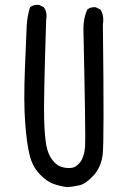

<svg xmlns="http://www.w3.org/2000/svg" viewBox="-20 -770 540 790"><path d="M256.8 0Q226.6 -3.9 199.2 -13.7Q171.9 -23.4 142.6 -54.2Q113.3 -85 101.6 -132.8Q89.8 -180.7 83.5 -266.1Q77.1 -351.6 82.5 -486.3Q87.9 -621.1 89.8 -662.1Q91.8 -703.1 103.5 -740.2Q119.1 -752 140.6 -750L160.2 -740.2Q175.8 -718.8 169.9 -687.5Q159.2 -354.5 161.6 -279.3Q164.1 -204.1 170.9 -169.9Q177.7 -135.7 194.3 -113.3Q210.9 -90.8 231 -84Q251 -77.1 272.5 -79.1Q293.9 -81.1 310.5 -103.5Q327.1 -126 330.1 -167Q333 -208 323.2 -652.3Q323.2 -695.3 338.9 -730.5Q352.5 -742.2 374 -740.2L393.6 -730.5Q409.2 -705.1 403.3 -669.9Q409.2 -184.6 402.3 -132.8Q395.5 -81.1 364.3 -47.4Q333 -13.7 307.6 -7.8Q282.2 -2 256.8 0Z"/></svg>

Font: JasonHandwriting4
Style: Regular
Weight: 400
Version: Version 1.01.21